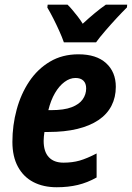

<svg xmlns="http://www.w3.org/2000/svg" viewBox="-20 -786 561 816"><path d="M221.2 9.8Q164.1 9.8 121.8 -12.2Q79.6 -34.2 56.2 -77.4Q32.7 -120.6 32.7 -183.1Q32.7 -253.4 50.8 -320.1Q68.8 -386.7 104.2 -439.7Q139.6 -492.7 192.1 -523.9Q244.6 -555.2 313.5 -555.2Q389.6 -555.2 430.9 -517.6Q472.2 -480 472.2 -417Q472.2 -372.1 453.6 -336.2Q435.1 -300.3 398.4 -275.6Q361.8 -251 308.3 -238Q254.9 -225.1 185.5 -225.1H168.9Q167.5 -215.3 166.5 -206.1Q165.5 -196.8 165.5 -187.5Q165.5 -141.6 187.3 -118.2Q209 -94.7 250 -94.7Q287.6 -94.7 318.4 -103.5Q349.1 -112.3 390.6 -133.8V-31.7Q351.6 -9.8 310.8 0Q270 9.8 221.2 9.8ZM185.5 -317.9H198.2Q252 -317.9 284.4 -330.3Q316.9 -342.8 331.5 -363.8Q346.2 -384.8 346.2 -410.2Q346.2 -431.6 334.5 -443.1Q322.8 -454.6 300.8 -454.6Q276.9 -454.6 254.2 -437.7Q231.4 -420.9 213.6 -390.4Q195.8 -359.9 185.5 -317.9ZM251.5 -606Q244.1 -627.4 231.9 -654.5Q219.7 -681.6 206.3 -708Q192.9 -734.4 181.2 -753.9L182.6 -766.1H267.1Q276.9 -756.8 287.6 -743.9Q298.3 -731 310.1 -716.1Q321.8 -701.2 331.5 -685.1Q358.4 -710 382.6 -730Q406.7 -750 429.7 -766.1H520.5L519.5 -754.4Q502 -737.3 476.6 -710Q451.2 -682.6 427 -654.5Q402.8 -626.5 388.2 -606Z"/></svg>

Font: Open Sans SemiCondensed
Style: Bold Italic
Weight: 700
Width: 4
Italic angle: -12°
Designer: Monotype Design Team
Foundry: Monotype Imaging Inc.
Version: Version 3.003